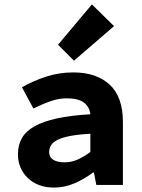

<svg xmlns="http://www.w3.org/2000/svg" viewBox="-20 -835 640 867"><path d="M224 12Q186 12 156 0.5Q126 -11 105 -31.5Q84 -52 72.5 -79Q61 -106 61 -138Q61 -180 79 -211.5Q97 -243 136.5 -265Q176 -287 238 -300.5Q300 -314 388 -319Q384 -353 358.5 -372Q333 -391 282 -391Q246 -391 209.5 -378.5Q173 -366 131 -345L79 -441Q130 -470 188.5 -489Q247 -508 311 -508Q415 -508 475 -453Q535 -398 535 -284V0H415L404 -56H400Q362 -27 317 -7.5Q272 12 224 12ZM271 -102Q304 -102 333 -115.5Q362 -129 388 -149V-231Q333 -228 297 -221Q261 -214 240 -203.5Q219 -193 210.5 -179Q202 -165 202 -149Q202 -125 220.5 -113.5Q239 -102 271 -102ZM314 -561 242 -633 395 -815 495 -717Z"/></svg>

Font: Source Code Pro
Style: Bold
Weight: 700
Monospace: yes
Designer: Paul D. Hunt, Teo Tuominen
Foundry: Adobe Systems Incorporated
Version: Version 2.030;PS 1.000;hotconv 16.6.51;makeotf.lib2.5.65220